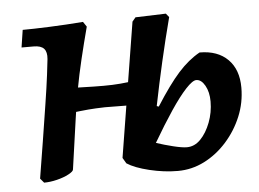

<svg xmlns="http://www.w3.org/2000/svg" viewBox="-41 -513 772 572"><g transform="rotate(-5 345.0 -227.0)"><path d="M469 8Q428 8 384.5 -2.5Q341 -13 318 -28L308 -45L373 -447L383 -459L474 -462L483 -451Q466 -386 451 -320.5Q436 -255 423 -190L429 -188Q469 -251 499.5 -285Q530 -319 564 -338Q618 -338 648.5 -307.5Q679 -277 679 -223Q679 -178 662 -137Q645 -96 615.5 -63Q586 -30 548.5 -11Q511 8 469 8ZM69 8 58 -5Q67 -59 76 -116Q85 -173 93 -224Q101 -275 105.5 -311Q110 -347 111 -358Q113 -379 104 -389Q95 -399 73 -399H37L45 -451Q74 -451 124.5 -453Q175 -455 226 -459L236 -444Q223 -395 212 -349Q201 -303 193 -259.5Q185 -216 179 -172L158 -24Q158 -18 143 -10Q128 -2 107.5 3Q87 8 69 8ZM142 -189 154 -266Q184 -266 213 -265Q242 -264 271 -264Q298 -264 321 -266Q344 -268 380 -273L370 -199L269 -200Q262 -200 241.5 -199Q221 -198 194 -195Q167 -192 142 -189ZM502 -60Q525 -60 543 -78.5Q561 -97 572.5 -127Q584 -157 584 -190Q584 -218 573 -237.5Q562 -257 547 -257Q536 -257 515.5 -235Q495 -213 468.5 -173.5Q442 -134 411 -81Q435 -73 461.5 -66.5Q488 -60 502 -60Z"/></g></svg>

Font: Alegreya SemiBold
Style: Italic
Weight: 600
Italic angle: -7°
Designer: Juan Pablo del Peral
Foundry: Huerta Tipografica
Version: Version 2.009